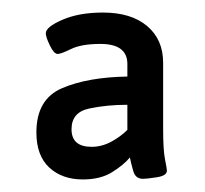

<svg xmlns="http://www.w3.org/2000/svg" viewBox="-20 -727 327 306"><path d="M112 -441Q79 -441 58.5 -460Q38 -479 38 -516Q38 -569 79 -586.5Q120 -604 183 -605V-625Q183 -657 140 -657Q110 -657 93.5 -649Q77 -641 72 -641Q66 -641 59.5 -654.5Q53 -668 53 -674Q53 -684 79.5 -695.5Q106 -707 144 -707Q189 -707 214.5 -685.5Q240 -664 240 -627V-521Q240 -488 243 -473Q246 -458 246 -455Q246 -447 230 -444.5Q214 -442 208 -442Q196 -442 192.5 -454Q189 -466 187 -476Q177 -464 158.5 -452.5Q140 -441 112 -441ZM126 -493Q142 -493 157 -501Q172 -509 183 -520V-560Q150 -560 122 -554Q94 -548 94 -521Q94 -493 126 -493Z"/></svg>

Font: Asap Semi Condensed Medium
Style: Regular
Weight: 500
Width: 4
Designer: Pablo Cosgaya
Foundry: Omnibus-Type
Version: Version 3.001; ttfautohint (v1.8.4.7-5d5b)